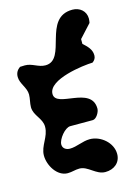

<svg xmlns="http://www.w3.org/2000/svg" viewBox="-147 -900 755 1046"><g transform="rotate(-15 231.0 -376.5)"><path d="M181 19C230 19 261 74 314 74C363 74 401 44 401 -5C401 -69 338 -121 277 -121C235 -121 200 -99 160 -99C140 -99 120 -110 120 -133C120 -163 163 -217 193 -217H320C341 -217 361 -252 361 -271C361 -402 145 -330 145 -411C145 -494 349 -519 400 -520C413 -529 420 -541 420 -556C420 -590 397 -611 373 -633V-660L440 -733C441 -735 443 -751 443 -757C443 -800 409 -827 368 -827C200 -827 271 -572 149 -572C109 -572 81 -601 40 -601C36 -601 17 -600 13 -600C-5 -588 -14 -572 -14 -550C-14 -511 21 -482 21 -442C21 -418 13 -396 13 -372C13 -324 60 -298 60 -250C60 -192 13 -155 13 -99C13 -43 55 27 114 27C139 27 157 19 181 19Z"/></g></svg>

Font: Charger
Style: Overspray
Weight: 400
Designer: Jasper
Foundry: Cannot Into Space Fonts
Version: Version 0.980